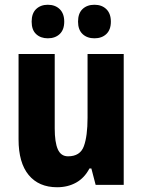

<svg xmlns="http://www.w3.org/2000/svg" viewBox="-20 -777 599 807"><path d="M500 -550V0H382L364 -69H356Q335 -29 300 -9.5Q265 10 220 10Q143 10 100.5 -41.5Q58 -93 58 -191V-550H210V-237Q210 -179 223 -149.5Q236 -120 266 -120Q317 -120 332.5 -162.5Q348 -205 348 -282V-550ZM113 -686Q113 -721 132 -739Q151 -757 181 -757Q212 -757 231 -738.5Q250 -720 250 -686Q250 -652 231 -634Q212 -616 181 -616Q151 -616 132 -633.5Q113 -651 113 -686ZM308 -686Q308 -721 327 -739Q346 -757 377 -757Q408 -757 427 -738.5Q446 -720 446 -686Q446 -652 427 -634Q408 -616 377 -616Q346 -616 327 -634Q308 -652 308 -686Z"/></svg>

Font: Noto Sans Arabic Cond ExtBd
Style: Regular
Weight: 800
Width: 3
Designer: Monotype Design Team, Nadine Chahine, Nizar Qandah and Khaled Hosny
Foundry: Monotype Imaging Inc.
Version: Version 2.012; ttfautohint (v1.8.4.7-5d5b)